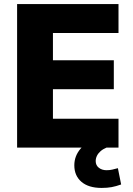

<svg xmlns="http://www.w3.org/2000/svg" viewBox="-20 -725 654 943"><path d="M64 0V-705H562V-563H240V-429H539V-287H240V-142H562V0ZM479 198Q415 198 380 168Q345 138 345 87Q345 41 376 5Q407 -31 455 -48L503 0Q486 7 474 17.5Q462 28 456 40.5Q450 53 450 66Q450 87 465.5 99Q481 111 503 111Q519 111 531.5 108Q544 105 559 101L575 181Q550 190 528.5 194Q507 198 479 198Z"/></svg>

Font: Nunito Sans 12pt ExtraLight 12pt Black
Style: Regular
Weight: 900
Version: Version 3.101;gftools[0.9.27]